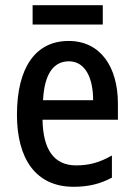

<svg xmlns="http://www.w3.org/2000/svg" viewBox="-20 -706 513 736"><path d="M374 -686H105V-612H374ZM243 -549C117 -549 45 -448 45 -266C45 -99 116 10 262 10C319 10 364 -1 409 -25V-110C362 -83 321 -72 272 -72C188 -72 145 -131 143 -247H432V-308C432 -450 365 -549 243 -549ZM244 -471C307 -471 337 -407 337 -322H145C150 -422 185 -471 244 -471Z"/></svg>

Font: Noto Sans Devanagari Condensed Medium
Style: Regular
Weight: 500
Width: 3
Designer: Jelle Bosma - Monotype Design Team
Foundry: Monotype Imaging Inc.
Version: Version 2.004